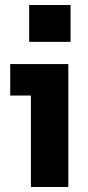

<svg xmlns="http://www.w3.org/2000/svg" viewBox="-20 -750 352 770"><path d="M104 0V-434L171 -367H21V-493H254V0ZM97 -582V-730H263V-582Z"/></svg>

Font: SUSE ExtraBold
Style: Regular
Weight: 800
Designer: Rene Bieder
Foundry: SUSE
Version: Version 1.000